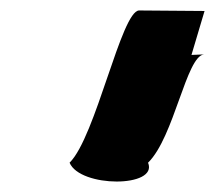

<svg xmlns="http://www.w3.org/2000/svg" viewBox="-20 -621 411 367"><path d="M113 -310C133 -262 283 -262 263 -310C313 -359 336 -514 370 -517L346 -516L371 -600L246 -601C212 -601 163 -359 113 -310ZM370 -517Z"/></svg>

Font: bitstorm
Style: ulcnobl
Weight: 400
Version: Version 0.2